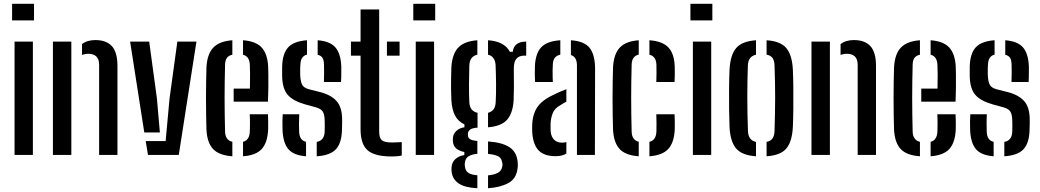

<svg xmlns="http://www.w3.org/2000/svg" viewBox="-20 -820 5503 1016"><path d="M44 -712V-800H160V-712ZM57 0V-600H154V0Z M504.5 0V-479Q503.5 -535.5 446.5 -535.5Q430 -535.5 414 -529V-586.5Q441 -608 484.5 -608Q542.5 -608 572 -575.8Q601.5 -543.5 601.5 -471V0ZM260 0V-600H357.5V0Z M668.5 -600H769.5L810.5 -297.5L826 -119H743.5ZM751 -73.5H856.5L877 -297.5L918.5 -600H1019.5L926 0H763Z M1072.5 -134Q1071.5 -167 1070.8 -209.8Q1070 -252.5 1070 -298.8Q1070 -345 1070.8 -388.2Q1071.5 -431.5 1072.5 -464.5Q1076.5 -534.5 1108.8 -568.2Q1141 -602 1209.5 -607V-530.5Q1189 -526 1180.2 -513Q1171.5 -500 1171 -478Q1168.5 -386 1168.5 -301.8Q1168.5 -217.5 1171 -124Q1172 -78.5 1209.5 -69.5V7Q1138.5 2 1107.2 -31.8Q1076 -65.5 1072.5 -134ZM1216.5 -282V-351H1302.5Q1303.5 -390 1303.2 -427.5Q1303 -465 1302 -478Q1300 -521.5 1266 -530.5V-607Q1334 -602 1364.8 -568.5Q1395.5 -535 1399 -468Q1399.5 -456.5 1400 -425.2Q1400.5 -394 1400 -355.2Q1399.5 -316.5 1398 -282ZM1266 7V-69.5Q1300 -78 1302 -124.5Q1302.5 -139.5 1302.8 -163.2Q1303 -187 1301.5 -215.5H1398Q1399 -201.5 1399.2 -176Q1399.5 -150.5 1399 -134Q1395.5 -65 1365 -31.5Q1334.5 2 1266 7Z M1656 7V-69Q1697 -76.5 1698 -124.5Q1698.5 -146 1698.5 -155.2Q1698.5 -164.5 1698 -183Q1697.5 -213 1688.5 -228.5Q1679.5 -244 1653.5 -251.5L1593.5 -268Q1530.5 -286 1502.5 -318.2Q1474.5 -350.5 1473 -416.5Q1472.5 -443.5 1473 -464.5Q1474 -534.5 1503.8 -568.2Q1533.5 -602 1604.5 -607V-531Q1571 -523 1569.5 -478Q1569 -470.5 1568.5 -457.5Q1568 -444.5 1568.5 -425.5Q1569.5 -393.5 1577.5 -374.5Q1585.5 -355.5 1615.5 -347.5L1671 -333.5Q1731.5 -318.5 1761 -285.2Q1790.5 -252 1790.5 -187Q1790.5 -171.5 1790.2 -159.5Q1790 -147.5 1789.5 -132Q1788 -63.5 1757.8 -30.5Q1727.5 2.5 1656 7ZM1694 -386Q1695 -408.5 1695 -435.5Q1695 -462.5 1694.5 -478Q1694 -501.5 1686.5 -513.8Q1679 -526 1661 -530V-607Q1726.5 -602 1755 -569Q1783.5 -536 1786 -467Q1786 -459 1786 -443.5Q1786 -428 1785.8 -412Q1785.5 -396 1784.5 -386ZM1475 -134Q1473.5 -179.5 1476 -215.5H1563.5Q1562 -184 1562.2 -162.2Q1562.5 -140.5 1563 -124Q1564 -77.5 1599.5 -69.5V7Q1533 2 1505.2 -31.5Q1477.5 -65 1475 -134Z M1837 -525.5V-600H1888V-770H1986.5V-124.5Q1986.5 -90 2000.5 -78Q2014.5 -66 2054.5 -66Q2069 -66 2080.2 -66.8Q2091.5 -67.5 2106 -68V3Q2084.5 8 2053.5 8Q1963 8 1925.5 -24.5Q1888 -57 1888 -136V-525.5ZM2027.5 -525.5V-600H2094.5V-525.5Z M2167 -712V-800H2283V-712ZM2180 0V-600H2277V0Z M2506 176Q2440.5 173 2408 151.2Q2375.5 129.5 2370.5 92.5Q2369.5 86.5 2369 79Q2368.5 71.5 2369.5 64.5Q2371.5 38 2390 21.5Q2408.5 5 2437 0.5V-15.5Q2381 -27 2377 -69Q2376 -77 2376.2 -81.5Q2376.5 -86 2377 -92Q2378.5 -112 2395.2 -127.5Q2412 -143 2437.5 -146.5V-162Q2404 -177.5 2387.8 -208.8Q2371.5 -240 2368.5 -289.5Q2367 -325 2366.8 -351Q2366.5 -377 2367 -403Q2367.5 -429 2368.5 -464.5Q2373 -534.5 2405 -568.2Q2437 -602 2506 -607V-530.5Q2465.5 -522 2463.5 -473.5Q2462 -429.5 2461.8 -375.2Q2461.5 -321 2463.5 -279.5Q2465 -254 2476 -240.8Q2487 -227.5 2507 -223V-144.5Q2479.5 -143 2467.8 -134.2Q2456 -125.5 2456 -110.5V-105.5Q2456 -91.5 2466.8 -84Q2477.5 -76.5 2506 -74V-6Q2477 -3.5 2460 6.8Q2443 17 2440.5 39.5Q2439 45 2439.2 51.5Q2439.5 58 2440.5 63.5Q2443.5 86 2460.2 95.8Q2477 105.5 2506 107.5ZM2562.5 -146.5V-223Q2581 -228 2591.2 -240.8Q2601.5 -253.5 2603 -278.5Q2605.5 -321.5 2605 -374.8Q2604.5 -428 2602.5 -476Q2599.5 -522 2562.5 -530.5V-607Q2649.5 -601 2678 -546H2693.5Q2699 -599.5 2764.5 -600V-525.5H2752.5Q2727.5 -525.5 2713.2 -509.8Q2699 -494 2699 -459V-433Q2699.5 -391 2699.5 -361.2Q2699.5 -331.5 2698 -289.5Q2693.5 -219.5 2662.5 -185.5Q2631.5 -151.5 2562.5 -146.5ZM2562.5 176V108Q2594 105 2613.8 95Q2633.5 85 2637.5 62Q2641 49.5 2636.5 36.5Q2633 14 2613 5.5Q2593 -3 2562.5 -5.5V-71.5Q2636 -66.5 2674.8 -41.8Q2713.5 -17 2719 34.5Q2720 41.5 2720.2 50.2Q2720.5 59 2719 69Q2713.5 125 2670.2 148.5Q2627 172 2562.5 176Z M2811.5 -386Q2809 -423 2810.5 -468Q2813 -534.5 2842.5 -568.2Q2872 -602 2945 -607V-531Q2927 -527 2916.8 -515Q2906.5 -503 2905.5 -480Q2904.5 -467.5 2904.2 -448.2Q2904 -429 2904.5 -411.5Q2905 -394 2905.5 -386ZM3033 0V-474Q3033 -518.5 3001 -529V-607Q3073.5 -602 3101.2 -565.2Q3129 -528.5 3129 -454L3128 0ZM2796.5 -117.5Q2796 -129.5 2795.8 -142Q2795.5 -154.5 2796.5 -166Q2800 -222 2827.5 -258.8Q2855 -295.5 2926 -326.5Q2938 -332 2950.8 -337.5Q2963.5 -343 2977 -348V-282Q2970 -278.5 2962.8 -274.2Q2955.5 -270 2947 -264.5Q2915 -247.5 2904.8 -221Q2894.5 -194.5 2893.5 -165.5Q2893.5 -152 2893.5 -143.2Q2893.5 -134.5 2894 -124.5Q2896.5 -96.5 2912 -80.8Q2927.5 -65 2955 -65Q2967.5 -65 2977 -68.5V-7.5Q2955.5 6.5 2920.5 6.5Q2861 6.5 2831.2 -23Q2801.5 -52.5 2796.5 -117.5Z M3224 -134Q3223 -167 3222.2 -209.8Q3221.5 -252.5 3221.5 -298.8Q3221.5 -345 3222.2 -388.2Q3223 -431.5 3224 -464.5Q3228 -534.5 3259.8 -568.2Q3291.5 -602 3360 -607V-531Q3323.5 -523 3322.5 -478Q3320 -385.5 3320 -301.2Q3320 -217 3322.5 -124Q3323.5 -78.5 3360 -70V7Q3289.5 2 3258.5 -31.8Q3227.5 -65.5 3224 -134ZM3453 -386Q3454 -407.5 3454 -433.2Q3454 -459 3453.5 -478Q3452 -522 3416.5 -530.5V-607Q3485.5 -602 3516.8 -569Q3548 -536 3550.5 -468Q3551 -448.5 3550.8 -425Q3550.5 -401.5 3549.5 -386ZM3416.5 7V-69.5Q3452 -78 3453.5 -124.5Q3454 -144 3454 -165Q3454 -186 3453 -215.5H3549.5Q3550.5 -200.5 3550.8 -176Q3551 -151.5 3550.5 -134Q3547 -65 3516 -31.5Q3485 2 3416.5 7Z M3633.5 -712V-800H3749.5V-712ZM3646.5 0V-600H3743.5V0Z M3840.5 -147.5Q3839 -184.5 3838.2 -239.5Q3837.5 -294.5 3838 -351.8Q3838.5 -409 3840.5 -452.5Q3845 -530.5 3876 -566.2Q3907 -602 3980.5 -607V-530.5Q3939 -521.5 3937.5 -473.5Q3934.5 -398.5 3934.5 -307Q3934.5 -215.5 3938 -126.5Q3939.5 -78 3980.5 -69V7Q3906.5 2 3875.5 -34.2Q3844.5 -70.5 3840.5 -147.5ZM4036.5 7V-69Q4059 -74 4068.2 -88Q4077.5 -102 4078.5 -125.5Q4081.5 -215.5 4081.8 -299.8Q4082 -384 4078.5 -475Q4077.5 -499.5 4068 -513Q4058.5 -526.5 4036.5 -531V-607Q4111 -602 4141.2 -565.2Q4171.5 -528.5 4175.5 -452.5Q4177.5 -412 4178 -357.5Q4178.5 -303 4178 -247.2Q4177.5 -191.5 4175.5 -147.5Q4171.5 -70.5 4141 -34.2Q4110.5 2 4036.5 7Z M4518.5 0V-479Q4517.5 -535.5 4460.5 -535.5Q4444 -535.5 4428 -529V-586.5Q4455 -608 4498.5 -608Q4556.5 -608 4586 -575.8Q4615.5 -543.5 4615.5 -471V0ZM4274 0V-600H4371.5V0Z M4711 -134Q4710 -167 4709.2 -209.8Q4708.5 -252.5 4708.5 -298.8Q4708.5 -345 4709.2 -388.2Q4710 -431.5 4711 -464.5Q4715 -534.5 4747.2 -568.2Q4779.5 -602 4848 -607V-530.5Q4827.5 -526 4818.8 -513Q4810 -500 4809.5 -478Q4807 -386 4807 -301.8Q4807 -217.5 4809.5 -124Q4810.5 -78.5 4848 -69.5V7Q4777 2 4745.8 -31.8Q4714.5 -65.5 4711 -134ZM4855 -282V-351H4941Q4942 -390 4941.8 -427.5Q4941.5 -465 4940.5 -478Q4938.5 -521.5 4904.5 -530.5V-607Q4972.5 -602 5003.2 -568.5Q5034 -535 5037.5 -468Q5038 -456.5 5038.5 -425.2Q5039 -394 5038.5 -355.2Q5038 -316.5 5036.5 -282ZM4904.5 7V-69.5Q4938.5 -78 4940.5 -124.5Q4941 -139.5 4941.2 -163.2Q4941.5 -187 4940 -215.5H5036.5Q5037.5 -201.5 5037.8 -176Q5038 -150.5 5037.5 -134Q5034 -65 5003.5 -31.5Q4973 2 4904.5 7Z M5294.5 7V-69Q5335.5 -76.5 5336.5 -124.5Q5337 -146 5337 -155.2Q5337 -164.5 5336.5 -183Q5336 -213 5327 -228.5Q5318 -244 5292 -251.5L5232 -268Q5169 -286 5141 -318.2Q5113 -350.5 5111.5 -416.5Q5111 -443.5 5111.5 -464.5Q5112.5 -534.5 5142.2 -568.2Q5172 -602 5243 -607V-531Q5209.5 -523 5208 -478Q5207.5 -470.5 5207 -457.5Q5206.5 -444.5 5207 -425.5Q5208 -393.5 5216 -374.5Q5224 -355.5 5254 -347.5L5309.5 -333.5Q5370 -318.5 5399.5 -285.2Q5429 -252 5429 -187Q5429 -171.5 5428.8 -159.5Q5428.5 -147.5 5428 -132Q5426.5 -63.5 5396.2 -30.5Q5366 2.5 5294.5 7ZM5332.5 -386Q5333.5 -408.5 5333.5 -435.5Q5333.5 -462.5 5333 -478Q5332.5 -501.5 5325 -513.8Q5317.5 -526 5299.5 -530V-607Q5365 -602 5393.5 -569Q5422 -536 5424.5 -467Q5424.5 -459 5424.5 -443.5Q5424.5 -428 5424.2 -412Q5424 -396 5423 -386ZM5113.5 -134Q5112 -179.5 5114.5 -215.5H5202Q5200.5 -184 5200.8 -162.2Q5201 -140.5 5201.5 -124Q5202.5 -77.5 5238 -69.5V7Q5171.5 2 5143.8 -31.5Q5116 -65 5113.5 -134Z"/></svg>

Font: Big Shoulders Stencil Text SemiBold
Style: Regular
Weight: 600
Designer: Patric King
Foundry: XO Type Co
Version: Version 1.000